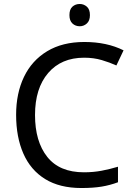

<svg xmlns="http://www.w3.org/2000/svg" viewBox="-20 -935 672 965"><path d="M403 -645Q288 -645 222 -568Q156 -491 156 -357Q156 -224 217.5 -146.5Q279 -69 402 -69Q449 -69 491 -77Q533 -85 573 -97V-19Q533 -4 490.5 3Q448 10 389 10Q280 10 207 -35Q134 -80 97.5 -163Q61 -246 61 -358Q61 -466 100.5 -548.5Q140 -631 217 -677.5Q294 -724 404 -724Q517 -724 601 -682L565 -606Q532 -621 491.5 -633Q451 -645 403 -645ZM381 -915Q401 -915 416.5 -901.5Q432 -888 432 -859Q432 -831 416.5 -817Q401 -803 381 -803Q359 -803 344 -817Q329 -831 329 -859Q329 -888 344 -901.5Q359 -915 381 -915Z"/></svg>

Font: Noto Sans Tagbanwa
Style: Regular
Weight: 400
Designer: Monotype Design Team
Foundry: Monotype Imaging Inc.
Version: Version 2.001; ttfautohint (v1.8.4.7-5d5b)